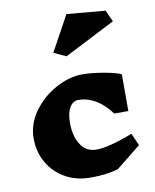

<svg xmlns="http://www.w3.org/2000/svg" viewBox="-97 -965 846 1048"><g transform="rotate(-10 326.5 -441.0)"><path d="M585 -516V-312H507Q470 -363 423.5 -391Q377 -419 326 -419Q296 -419 278 -388.5Q260 -358 260 -302Q260 -230 290.5 -182.5Q321 -135 378 -135Q446 -135 580 -187L610 -119L473 -9Q409 10 320 10Q242 10 180.5 -24.5Q119 -59 84.5 -119.5Q50 -180 50 -254Q50 -334 100 -403Q150 -472 225.5 -512.5Q301 -553 371 -553Q421 -553 488 -541.5Q555 -530 585 -516ZM587 -809 305 -665 237 -696 344 -892 558 -873Z"/></g></svg>

Font: Inknut Antiqua Black
Style: Regular
Weight: 900
Designer: Claus Eggers Sørensen
Foundry: Claus Eggers Sørensen
Version: Version 1.003; ttfautohint (v1.8.2) -l 8 -r 50 -G 200 -x 14 